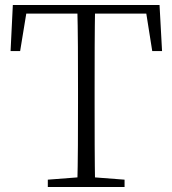

<svg xmlns="http://www.w3.org/2000/svg" viewBox="-20 -743 685 763"><path d="M170 0H475V-29L332 -40H313L170 -29ZM287 0H358C356 -110 356 -221 356 -333V-390C356 -502 356 -614 358 -723H287C290 -613 290 -502 290 -390V-333C290 -221 290 -110 287 0ZM22 -540H60L90 -723L58 -689H587L556 -723L585 -540H624L614 -723H31Z"/></svg>

Font: Source Han Serif TW VF
Style: Regular
Weight: 250
Designer: Ryoko NISHIZUKA 西塚涼子 (kana & ideographs); Frank Grießhammer (Latin, Greek & Cyrillic); Wenlong ZHANG 张文龙 (bopomofo); San
Foundry: Adobe
Version: Version 2.002;hotconv 1.1.0;makeotfexe 2.6.0